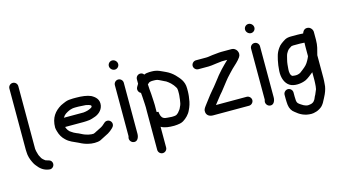

<svg xmlns="http://www.w3.org/2000/svg" viewBox="-99 -1091 3035 1702"><g transform="rotate(-15 1418.5 -240.5)"><path d="M50 -675V-114C50 -106.7 50.3 -99.7 51 -93C51 -57.1 63 -21.9 76 4L83 18C87 26 92.7 34.3 100 43C124.3 75.4 154.6 102.1 203 109C238.5 117.9 266.2 77.6 246.5 47.5C234.6 29.4 217.6 30.2 196 23C183.3 14.6 162.4 -1.7 157 -18L149 -33L145 -43L141 -57C136.2 -69.7 134.2 -83.8 132 -99V-675C132 -697.5 113.5 -716 91 -716C68.5 -716 50 -697.5 50 -675Z M449 -300 452 -303C461.3 -318.1 466.9 -323.3 479 -332C504.9 -348.2 529 -362 571 -362H599C611 -362 657.9 -359.1 667 -358C675.6 -357 712 -348.4 712 -340C712.7 -338.7 713.3 -337.7 714 -337C714 -336.3 713.7 -335.7 713 -335C713 -329.3 708.5 -325.4 705 -323C683.4 -310 661.2 -303.1 630 -300ZM813 -175C801.7 -175 792 -171 784 -163C769.2 -148.2 752.7 -135.2 732 -126L694 -107C684.9 -102.5 678.4 -97.6 668 -95H649C635.7 -96.2 632.7 -97.2 622 -99L605 -104C600.3 -105.3 595 -107 589 -109C572 -114.7 542 -133.1 523 -139C506.5 -145.2 491.7 -154.2 478 -164C459 -173.5 446.3 -196.1 439 -218H609C617.7 -218 626.3 -218.3 635 -219C653.6 -219 671.6 -222.8 687 -227L705 -233C747.3 -244.5 785.4 -275 794 -320C803.8 -376.1 767.9 -404.7 734 -423C701.4 -438 650.6 -444 599 -444H571C546.2 -444 519.8 -441.1 502 -434C487.2 -427.3 467.8 -420.6 454 -413C395.4 -377.9 352 -327.8 352 -235C352.7 -225.7 355 -214.3 359 -201C368.7 -164.2 386.1 -135.8 410 -114C440.5 -83.5 477.3 -71.5 519 -52L541 -41C553.2 -34.9 569 -29.2 583 -25L599 -21C630.8 -12.3 681.9 -10.3 711 -23C737.7 -36.4 765 -49.8 791 -64C806.4 -73 822.9 -85.9 835 -98C844.6 -107.6 854 -117.9 854 -134C854 -156.5 835.5 -175 813 -175Z M961 -462V6C961 8.8 958.8 13.9 958 17C951.9 41.2 968.8 62.4 987 67.5C1025.6 78.4 1043 39.5 1043 6V-462C1043 -484.5 1024.5 -503 1002 -503C979.5 -503 961 -484.5 961 -462ZM953 -639C953 -615.7 973.7 -595 997 -595C1019.5 -595 1038 -613.5 1038 -636C1038 -659.3 1017.3 -680 994 -680C971.5 -680 953 -661.5 953 -639Z M1216 230C1238.5 230 1257 211.5 1257 189V-1C1257.7 -1 1258.3 -0.7 1259 0C1289.6 18 1329.5 22 1377 22C1386.3 22 1395.7 21.3 1405 20L1431 16C1443 13.3 1453.3 9.3 1462 4C1490.5 -13.1 1522.2 -43.8 1536 -77C1550.4 -105.8 1562.1 -138.7 1566 -178L1569 -197C1570.3 -211.4 1572 -224.9 1572 -240V-270C1572 -334.8 1536.7 -369.8 1504 -405C1482.7 -426.3 1457 -444.7 1430 -457C1392.3 -473.2 1361.6 -495 1308 -495H1287C1269.2 -495 1250.4 -491.7 1237 -485C1229 -497 1218 -503 1204 -503C1181.5 -503 1163 -484.5 1163 -462V-421C1158.3 -414.3 1154.3 -407.7 1151 -401L1146 -392C1135 -368.4 1148.7 -344.6 1165 -337C1165.7 -336.3 1166.3 -336 1167 -336C1168.3 -324.7 1169.3 -313 1170 -301C1171.9 -255.8 1177.3 -211.4 1175 -166V189C1175 211.5 1193.5 230 1216 230ZM1274 -411C1278.7 -412.3 1283 -413 1287 -413H1308C1313.3 -413 1319 -412.7 1325 -412C1328.3 -412 1332 -411.3 1336 -410C1356.4 -403.2 1377.8 -390.1 1396 -382C1400.7 -380.7 1405 -378.7 1409 -376C1419.9 -368.7 1435.4 -357.6 1446 -347L1466 -325C1472 -317.7 1475.7 -312.3 1477 -309C1482.7 -301.8 1489 -291.2 1489 -280C1489.7 -276.7 1490 -273.3 1490 -270V-240C1490 -229.7 1488.2 -217.4 1487 -208L1485 -189C1482.6 -167.8 1478.3 -143.4 1469 -128C1462.9 -115.8 1462.2 -109.5 1452 -98C1440 -80.7 1435.3 -76.2 1420 -66C1409.2 -60.6 1391.4 -60 1377 -60C1364.5 -60 1345.3 -61.5 1335 -63L1319 -65C1292 -69.5 1281.1 -87.5 1276 -113L1274 -127C1273.3 -129.7 1273 -132 1273 -134C1273 -134.7 1267.7 -135.3 1257 -136V-164C1259.1 -211.8 1254 -257.3 1252 -305C1249.7 -333.6 1246 -359 1246 -387C1245.3 -389 1245 -390.7 1245 -392C1251.7 -398.7 1263.3 -411 1274 -411Z M1712 -407H1807C1815.7 -407 1825 -407.7 1835 -409C1865.6 -414.1 1901 -416.6 1932 -421H1981C1960.6 -400.6 1931.7 -374 1913 -353C1894.5 -330.6 1875.5 -312.4 1859 -289C1844.5 -270.2 1833.2 -257.3 1819 -238C1797.9 -209.8 1775.7 -188.6 1755 -161C1736.6 -136.5 1721.5 -118.1 1704 -94L1689 -74C1678.9 -58.9 1667.4 -46.2 1672 -21C1677.1 7 1700.9 22 1733 22H2063C2084.6 22 2104 3 2104 -19C2104 -41 2084.6 -60 2063 -60H1781C1809.6 -94.3 1833.1 -129.4 1863 -162C1876.2 -177.6 1889.9 -196.9 1903 -213C1917.7 -230.3 1929.9 -249.6 1946 -267C1965.3 -287.8 1984.9 -309.9 2007 -332C2034.9 -358.5 2068.5 -386.8 2088 -416C2114.3 -454 2082.7 -503 2044 -503H1948C1941.3 -503 1934.3 -502.7 1927 -502C1919.7 -502 1913 -501.3 1907 -500C1895.7 -498.1 1879.8 -497.1 1866 -496C1845 -494.4 1829.5 -489 1807 -489H1712C1690.4 -489 1671 -470 1671 -448C1671 -426 1690.4 -407 1712 -407Z M2211 -462V6C2211 8.8 2208.8 13.9 2208 17C2201.9 41.2 2218.8 62.4 2237 67.5C2275.6 78.4 2293 39.5 2293 6V-462C2293 -484.5 2274.5 -503 2252 -503C2229.5 -503 2211 -484.5 2211 -462ZM2203 -639C2203 -615.7 2223.7 -595 2247 -595C2269.5 -595 2288 -613.5 2288 -636C2288 -659.3 2267.3 -680 2244 -680C2221.5 -680 2203 -661.5 2203 -639Z M2787 -389V-461C2787 -483.9 2768 -506.5 2747 -510C2720.3 -514.7 2702 -502.3 2692 -473H2684C2670.6 -473 2653 -476 2640 -475H2579C2557 -475 2538.7 -470.9 2524 -463C2498.2 -446.9 2470.4 -430.3 2454 -404C2440.1 -384.5 2428.4 -361.8 2422 -335L2414 -303C2407 -273.2 2403.5 -240.8 2401 -206C2397.2 -141.9 2417.8 -91.8 2455 -67C2494.9 -40.4 2563.3 -47.5 2605 -66C2623.2 -73.7 2662 -104.1 2681 -120V-45C2681 -35.7 2680.7 -27.3 2680 -20C2680 0.2 2676.8 16.9 2674 34C2671.9 39.2 2657.4 74.1 2655 79C2650.2 88.7 2643.5 98.5 2640 110C2636.8 119.7 2628 129.5 2622 137L2613 143C2600.7 150.7 2590.6 150.4 2575 153H2564C2557.1 152 2546.7 150.1 2542 147L2532 143C2528 141 2523 138 2517 134C2492.5 117.7 2475 112.7 2475 72C2474.3 64.7 2474 56.7 2474 48V10C2474 -11.6 2455 -31 2433 -31C2411 -31 2392 -11.6 2392 10V48C2392 68 2393.5 85.6 2395 103C2399.2 136.4 2414.5 162.4 2437 178C2472.5 208.4 2514.8 235 2580 235L2600 233C2622.6 228 2634.5 225.3 2655 213C2676.3 200.8 2684.4 191.3 2696 175C2706.1 161.6 2710.8 145.8 2720 132L2728 116C2740.3 93.8 2753.7 58.6 2758 31L2760 9C2761.4 -7.9 2763 -25.9 2763 -45V-254C2775.3 -303.2 2787 -333.4 2787 -389ZM2579 -393H2644C2655.6 -393 2670.1 -391 2682 -391C2681.3 -379.7 2681 -367.7 2681 -355V-267C2675.5 -254.1 2672.3 -245.5 2665 -233C2646.8 -199.2 2634.8 -188 2602 -162C2580.6 -144.6 2573.5 -138 2551 -133C2534.5 -129.3 2517.4 -131.9 2503 -134C2484.9 -143 2480.5 -173.9 2483 -201C2485.3 -230.5 2487.2 -258.5 2494 -284L2502 -316C2506.5 -333.9 2513.1 -345.3 2522 -358C2531.7 -373.6 2549 -381.6 2563 -391C2567.1 -391 2572.8 -393 2579 -393Z"/></g></svg>

Font: HoneyBee
Style: Bd
Weight: 700
Foundry: Cannot Into Space Fonts
Version: Version 0.89